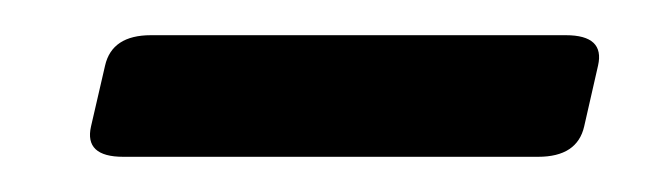

<svg xmlns="http://www.w3.org/2000/svg" viewBox="-20 -324 372 108"><path d="M49.3 -235.8Q27.3 -235.8 31.2 -252.9L39.1 -287.1Q43 -304.2 64.9 -304.2H298.3Q320.3 -304.2 316.4 -287.1L308.6 -252.9Q304.7 -235.8 282.7 -235.8Z"/></svg>

Font: Istok Web
Style: Italic
Weight: 400
Italic angle: -13°
Designer: Andrey V. Panov
Foundry: Andrey V. Panov
Version: Version 1.0.2g